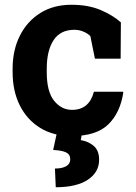

<svg xmlns="http://www.w3.org/2000/svg" viewBox="-20 -558 568 802"><path d="M279.3 10.3Q203.1 10.3 147.7 -23.9Q92.3 -58.1 62.5 -118.2Q32.7 -178.2 32.7 -256.3V-271Q32.7 -348.6 63 -408.9Q93.3 -469.2 148.4 -503.7Q203.6 -538.1 278.3 -538.1Q349.1 -538.1 400.9 -515.9Q452.6 -493.7 484.9 -464.4L483.9 -313H376.5L357.4 -407.2Q345.7 -418.9 327.6 -426.3Q309.6 -433.6 291 -433.6Q232.4 -433.6 203.9 -390.4Q175.3 -347.2 175.3 -271V-256.3Q175.3 -174.8 206.1 -137Q236.8 -99.1 280.3 -99.1Q317.9 -99.1 340.6 -118.9Q363.3 -138.7 372.1 -174.8H493.7L495.1 -171.9Q482.4 -87.4 432.6 -38.6Q382.8 10.3 279.3 10.3ZM212.9 224.1 209.5 146Q238.8 146 256.1 136.5Q273.4 127 273.4 107.4Q273.4 86.9 256.1 78.6Q238.8 70.3 202.1 68.4L218.8 -8.8H323.7L317.4 27.3Q350.1 32.7 372.1 52Q394 71.3 394 109.4Q394 161.6 346.7 192.9Q299.3 224.1 212.9 224.1Z"/></svg>

Font: Roboto Slab
Style: Bold
Weight: 700
Designer: Google
Version: Version 2.000; ttfautohint (v1.8.1.43-b0c9)